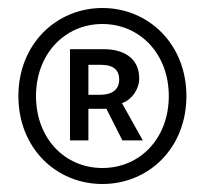

<svg xmlns="http://www.w3.org/2000/svg" viewBox="-20 -817 513 480"><path d="M236 -357C351 -357 446 -446 446 -577C446 -707 351 -797 236 -797C121 -797 26 -707 26 -577C26 -446 121 -357 236 -357ZM236 -397C142 -397 70 -471 70 -577C70 -682 142 -757 236 -757C330 -757 402 -682 402 -577C402 -471 330 -397 236 -397ZM155 -466H201V-545H246L286 -466H337L285 -559C310 -568 328 -594 328 -621C328 -674 286 -694 240 -694H155ZM201 -580V-655H232C266 -655 278 -640 278 -618C278 -593 260 -580 230 -580Z"/></svg>

Font: Noto Sans JP
Style: Regular
Weight: 400
Designer: Ryoko NISHIZUKA  (kana, bopomofo & ideographs); Paul D. Hunt (Latin, Greek & Cyrillic); Sandoll Communications , Soo-you
Foundry: Adobe
Version: Version 2.002;hotconv 1.0.116;makeotfexe 2.5.65601